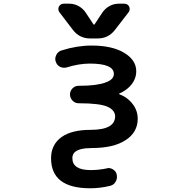

<svg xmlns="http://www.w3.org/2000/svg" viewBox="-20 -803 1040 1030"><path d="M463.9 207Q253.9 207 253.9 45.9Q253.9 -26.4 309.6 -67.4Q364.3 -106.4 465.8 -106.4Q532.2 -106.4 565.4 -125Q596.7 -142.6 597.7 -177.7Q597.7 -211.9 556.6 -230.5Q513.7 -249 404.3 -249H402.3Q382.8 -249 369.1 -263.2Q355.5 -277.3 355.5 -296.4Q355.5 -315.4 369.1 -329.1Q382.8 -342.8 402.3 -342.8H404.3Q499 -342.8 545.9 -360.4Q590.8 -376 590.8 -406.2Q590.8 -461.9 461.9 -461.9Q404.3 -461.9 337.9 -441.4Q331.1 -439.5 323.2 -439.5Q312.5 -439.5 302.7 -444.3Q285.2 -453.1 279.3 -471.7Q276.4 -479.5 276.4 -486.3Q276.4 -498 282.2 -508.8Q291 -526.4 309.6 -532.2Q391.6 -558.6 471.7 -558.6Q582 -558.6 646.5 -519.5Q710.9 -480.5 710.9 -420.9Q710.9 -376 676.8 -339.8Q654.3 -316.4 621.1 -301.8Q619.1 -301.8 619.1 -299.8Q619.1 -297.9 621.1 -296.9Q656.2 -284.2 680.7 -257.8Q718.8 -217.8 718.8 -166Q718.8 -92.8 653.3 -50.8Q588.9 -8.8 471.7 -8.8Q403.3 -8.8 379.9 14.6Q368.2 26.4 368.2 44.9Q368.2 109.4 465.8 109.4Q508.8 109.4 551.8 100.6Q556.6 98.6 562.5 98.6Q575.2 98.6 586.9 106.4Q603.5 116.2 606.4 134.8Q607.4 139.6 607.4 145.5Q607.4 160.2 599.6 172.9Q588.9 190.4 569.3 194.3Q516.6 207 463.9 207ZM463.9 -596.7Q406.2 -596.7 371.1 -642.6L298.8 -737.3Q293 -745.1 293 -753.9Q293 -760.7 295.9 -767.6Q304.7 -783.2 322.3 -783.2H351.6Q378.9 -783.2 402.3 -770Q425.8 -756.8 440.4 -734.4L480.5 -673.8Q481.4 -670.9 484.4 -670.9Q487.3 -670.9 488.3 -673.8L528.3 -734.4Q543 -756.8 566.4 -770Q589.8 -783.2 617.2 -783.2H646.5Q665 -783.2 672.9 -767.6Q675.8 -760.7 675.8 -753.9Q675.8 -745.1 669.9 -737.3L596.7 -642.6Q561.5 -596.7 503.9 -596.7Z"/></svg>

Font: Rounded Mgen+ 1mn medium
Style: Regular
Weight: 500
Designer: [Source Han Sans]
Ryoko NISHIZUKA  (kana & ideographs); Paul D. Hunt (Latin, Greek & Cyrillic); Wenlong ZHANG  (bopomofo
Version: Version 1.059.20150602